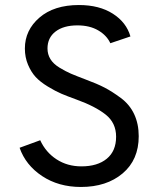

<svg xmlns="http://www.w3.org/2000/svg" viewBox="-20 -732 639 764"><path d="M302 12Q213 12 147.5 -31.5Q82 -75 58 -144L140 -174Q162 -126 205 -98Q248 -70 304 -70Q368 -70 405 -100.5Q442 -131 442 -188Q442 -243 400.5 -276Q359 -309 284 -336Q248 -349 224.5 -359Q201 -369 170.5 -387.5Q140 -406 122 -425.5Q104 -445 91.5 -474.5Q79 -504 79 -539Q79 -612 137 -662Q195 -712 294 -712Q375 -712 429 -677.5Q483 -643 499 -587L419 -560Q405 -591 371 -611Q337 -631 288 -631Q233 -631 201 -606.5Q169 -582 169 -539Q169 -516 180.5 -497Q192 -478 216.5 -463Q241 -448 262 -439Q283 -430 320 -416Q366 -399 396 -383.5Q426 -368 461 -342Q496 -316 514 -277.5Q532 -239 532 -190Q532 -96 468 -42Q404 12 302 12Z"/></svg>

Font: Overpass
Style: Regular
Weight: 400
Designer: Delve Withrington, Thomas Jockin
Foundry: Delve Fonts
Version: Version 3.000;DELV;Overpass